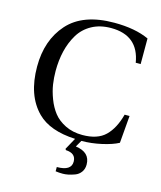

<svg xmlns="http://www.w3.org/2000/svg" viewBox="-134 -804 948 1130"><g transform="rotate(15 340.0 -238.5)"><path d="M48 -341Q48 -502 139 -604Q231 -707 421 -707Q549 -707 633 -668V-512H603Q577 -672 411 -672Q344 -672 294 -644.5Q244 -617 215.5 -569.5Q187 -522 173.5 -465.5Q160 -409 160 -344Q160 -303 166 -263Q172 -223 189 -178Q206 -133 232.5 -99Q259 -65 304.5 -42.5Q350 -20 409 -20Q501 -20 548.5 -66.5Q596 -113 619 -200H649L635 -33Q598 -13 535.5 1Q473 15 413 15L390 55Q479 67 479 142Q479 169 465 188Q451 207 429 215Q407 223 389.5 226.5Q372 230 357 230Q334 230 313 227V201Q401 201 401 145Q401 94 339 91L335 84L374 13Q219 6 143 -70Q48 -165 48 -341Z"/></g></svg>

Font: Linguistics Pro
Style: Regular
Weight: 400
Designer: Stefan Peev, Context Ltd
Foundry: Stefan Peev, Context Ltd
Version: Version 001.000